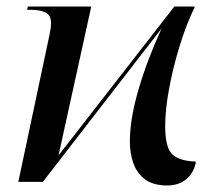

<svg xmlns="http://www.w3.org/2000/svg" viewBox="-20 -556 650 587"><path d="M491 11Q448 11 423 -8Q398 -27 387.5 -57.5Q377 -88 377 -123Q377 -192 403.5 -282.5Q430 -373 474 -469L111 0H36L131 -448Q133 -458 134.5 -467.5Q136 -477 136 -485Q136 -511 118 -518.5Q100 -526 76 -526H63L65 -536H259L159 -81L513 -536H576Q550 -483 529.5 -416.5Q509 -350 497 -285Q485 -220 485 -170Q485 -107 505.5 -85.5Q526 -64 579 -62Q574 -30 551 -9.5Q528 11 491 11Z"/></svg>

Font: Noto Serif Display Medium
Style: Italic
Weight: 500
Italic angle: -12°
Designer: Monotype Design Team
Foundry: Monotype Imaging Inc.
Version: Version 2.009